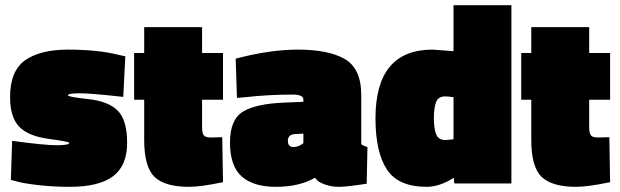

<svg xmlns="http://www.w3.org/2000/svg" viewBox="-20 -710 2398 743"><path d="M457 -335Q333 -349 288 -349Q243 -349 243 -341Q243 -335 321.5 -326.5Q400 -318 436 -281.5Q472 -245 472 -157Q472 -69 417.5 -28Q363 13 250 13Q187 13 130 6.5Q73 0 48 -7L22 -14L27 -165Q151 -148 199.5 -148Q248 -148 248 -157Q248 -162 169 -172.5Q90 -183 54.5 -219.5Q19 -256 19 -334Q19 -436 77.5 -477Q136 -518 243 -518Q357 -518 438 -498L465 -492Z M762 -324V-220Q762 -195 768.5 -186.5Q775 -178 795 -178L840 -179L843 -5Q757 13 711 13Q618 13 578 -25.5Q538 -64 538 -168V-324H499V-505H538V-605H762V-505H843V-324Z M1378 -342V-152Q1387 -145 1402 -141L1399 1Q1321 13 1292 13Q1263 13 1239 4.5Q1215 -4 1207 -13L1199 -22Q1137 13 1048.5 13Q960 13 915 -27.5Q870 -68 870 -158Q870 -248 921 -278.5Q972 -309 1082 -313L1154 -316V-325Q1154 -344 1112 -344Q1021 -344 930 -334L897 -331L892 -483Q1024 -518 1133 -518Q1247 -518 1310 -484Q1378 -448 1378 -342ZM1116 -141Q1135 -141 1154 -156V-193L1120 -191Q1094 -189 1094 -165Q1094 -141 1116 -141Z M1959 -690V0H1738L1736 -22Q1681 13 1631 13Q1521 13 1477 -54.5Q1433 -122 1433 -252Q1433 -518 1654 -518L1735 -512V-690ZM1703 -337Q1676 -337 1667.5 -315Q1659 -293 1659 -252.5Q1659 -212 1668 -190Q1677 -168 1704 -168L1735 -171V-334Q1713 -337 1703 -337Z M2260 -324V-220Q2260 -195 2266.5 -186.5Q2273 -178 2293 -178L2338 -179L2341 -5Q2255 13 2209 13Q2116 13 2076 -25.5Q2036 -64 2036 -168V-324H1997V-505H2036V-605H2260V-505H2341V-324Z"/></svg>

Font: Titillium Web Black
Style: Regular
Weight: 900
Version: Version 1.002;PS 35.000;hotconv 1.0.70;makeotf.lib2.5.55311